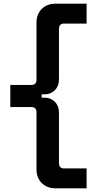

<svg xmlns="http://www.w3.org/2000/svg" viewBox="-20 -776 506 1042"><path d="M280 246H450V138H327C309 138 300 128 300 108V-166C300 -211 269 -246 222 -246H206V-264H222C269 -264 300 -299 300 -344V-618C300 -638 309 -648 327 -648H450V-756H280C220 -756 178 -714 178 -654V-344C178 -325 169 -315 151 -315H36V-195H151C169 -195 178 -185 178 -166V144C178 204 220 246 280 246Z"/></svg>

Font: Meta Space
Style: Bold
Weight: 700
Designer: Meta Pool / Florian Karsten
Foundry: Meta Pool / Florian Karsten
Version: Version 2.000;Glyphs 3.1.1 (3137)